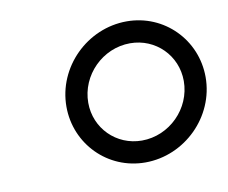

<svg xmlns="http://www.w3.org/2000/svg" viewBox="-49 -791 546 459"><g transform="rotate(-10 223.5 -562.0)"><path d="M270 -392C366 -392 447 -472 447 -568C447 -659 375 -732 284 -732C188 -732 107 -652 107 -556C107 -465 179 -392 270 -392ZM271 -445C209 -445 160 -494 160 -556C160 -623 216 -679 283 -679C345 -679 394 -630 394 -568C394 -501 338 -445 271 -445Z"/></g></svg>

Font: Uncut Sans Light Italic
Style: Regular
Weight: 300
Italic angle: -11°
Designer: Kasper Nordkvist
Foundry: UNCUT.wtf
Version: Version 1.304;Glyphs 3.2 (3246)